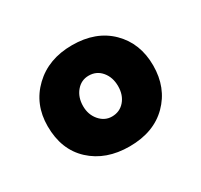

<svg xmlns="http://www.w3.org/2000/svg" viewBox="-80 -835 532 509"><g transform="rotate(-30 186.5 -580.5)"><path d="M188 -735Q261 -735 304.5 -692Q348 -649 348 -581Q348 -513 304.5 -469.5Q261 -426 187 -426Q115 -426 70 -467.5Q25 -509 25 -581Q25 -648 70.5 -691.5Q116 -735 188 -735ZM186 -518Q210 -518 225 -535.5Q240 -553 240 -580Q240 -607 225 -625Q210 -643 186 -643Q163 -643 148 -625Q133 -607 133 -580Q133 -554 148.5 -536Q164 -518 186 -518Z"/></g></svg>

Font: Josefin Sans
Style: Bold
Weight: 700
Designer: Santiago Orozco
Foundry: Typemade
Version: Version 2.000